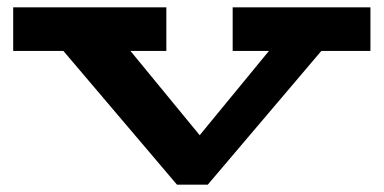

<svg xmlns="http://www.w3.org/2000/svg" viewBox="-20 -491 1047 524"><path d="M991 -352H857L547 13H463L153 -352H16V-471H434V-352H336L525 -122L714 -352H615V-471H991Z"/></svg>

Font: BioRhyme Expanded ExtraBold
Style: Regular
Weight: 800
Width: 7
Designer: Aoife Mooney
Foundry: Aoife Mooney Type
Version: Version 1.000